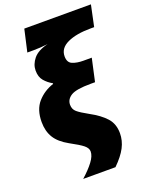

<svg xmlns="http://www.w3.org/2000/svg" viewBox="-171 -849 881 1124"><g transform="rotate(-20 269.5 -287.5)"><path d="M147 185.1Q191.9 145 217.5 110.8Q243.2 76.7 243.2 48.8Q243.2 27.8 220.7 9.5Q198.2 -8.8 140.1 -40Q82.5 -71.8 57.4 -112.5Q32.2 -153.3 32.2 -210.9Q32.2 -287.6 71.8 -332.8Q111.3 -377.9 171.9 -397.9V-401.9Q143.6 -417.5 122.8 -441.7Q102.1 -465.8 102.1 -505.9Q102.1 -544.4 129.9 -578.6Q157.7 -612.8 221.2 -627.9Q172.9 -622.1 128.9 -622.1H92.8L124 -759.8H539.1L511.2 -627.9H488.8Q399.9 -627.9 345 -602.5Q290 -577.1 290 -525.9Q290 -487.3 317.6 -476.1Q345.2 -464.8 384.8 -464.8H437L405.8 -323.2H378.9Q288.1 -323.2 255.6 -303Q223.1 -282.7 223.1 -249Q223.1 -220.7 242.7 -203.9Q262.2 -187 311 -160.2Q373.5 -126.5 407.2 -88.9Q440.9 -51.3 440.9 6.8Q440.9 52.7 418.9 95Q397 137.2 348.1 185.1Z"/></g></svg>

Font: Open Sans ExtraBold
Style: Italic
Weight: 800
Italic angle: -12°
Designer: Monotype Design Team
Foundry: Monotype Imaging Inc.
Version: Version 3.000; ttfautohint (v1.8.4)